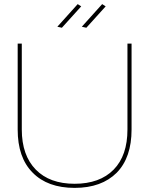

<svg xmlns="http://www.w3.org/2000/svg" viewBox="-20 -911 737 934"><path d="M154 -86C109 -132 86 -197 86 -281V-699H66V-281C66 -190 90 -120 139 -71C187 -22 255 3 343 3C431 3 499 -22 548 -71C596 -120 620 -190 620 -281V-699H600V-281C600 -197 578 -132 533 -86C488 -40 424 -17 343 -17C262 -17 199 -40 154 -86ZM358 -891 259 -781 281 -776 375 -880ZM477 -891 378 -781 400 -776 494 -880Z"/></svg>

Font: Argentum Sans Thin
Style: Regular
Weight: 250
Designer: Julieta Ulanovsky
Foundry: Julieta Ulanovsky
Version: Version 5.001;February 15, 2019;FontCreator 11.5.0.2425 64-b